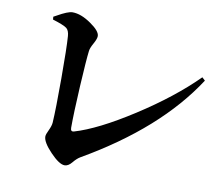

<svg xmlns="http://www.w3.org/2000/svg" viewBox="-77 -789 997 875"><g transform="rotate(10 421.5 -351.5)"><path d="M275 -5Q250 -5 208 -49Q166 -93 166 -119Q166 -129 176 -149Q187 -172 188 -187Q192 -249 192 -391.5Q192 -534 188 -588Q186 -613 174 -623Q160 -634 108 -650L107 -663Q111 -665 120 -670Q169 -698 190 -698Q230 -698 277 -665Q322 -634 322 -611Q322 -598 308.5 -574Q295 -550 294 -536Q289 -496 282 -373Q275 -247 275 -179Q275 -160 290 -164Q396 -195 556 -298Q716 -401 824 -509L838 -496Q677 -248 339 -53Q324 -44 308 -24.5Q292 -5 275 -5Z"/></g></svg>

Font: GenRyuMin TW B
Style: Regular
Weight: 700
Version: Version 1.501;PS 1;hotconv 16.6.51;makeotf.lib2.5.65220